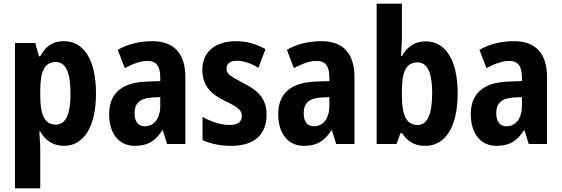

<svg xmlns="http://www.w3.org/2000/svg" viewBox="-20 -780 3042 1040"><path d="M326 -557C267 -557 230 -533 198 -475H191L171 -547H61V240H198V24C198 0 195 -32 193 -68H198C225 -19 268 10 327 10C433 10 500 -93 500 -273C500 -455 435 -557 326 -557ZM283 -444C336 -444 362 -387 362 -273C362 -161 336 -105 283 -105C221 -105 198 -157 198 -264V-288C198 -396 222 -444 283 -444Z M806 -557C733 -557 669 -540 618 -510L656 -411C702 -436 744 -450 780 -450C825 -450 848 -423 848 -362V-341L773 -338C641 -333 571 -275 571 -161C571 -65 618 10 710 10C782 10 822 -17 859 -74H862L885 0H984V-363C984 -491 921 -557 806 -557ZM805 -252 848 -254V-205C848 -137 813 -96 765 -96C730 -96 709 -119 709 -167C709 -220 737 -248 805 -252Z M1424 -160C1424 -247 1376 -290 1300 -329C1224 -369 1207 -380 1207 -409C1207 -435 1227 -451 1263 -451C1301 -451 1343 -435 1380 -413L1418 -514C1367 -542 1317 -557 1259 -557C1147 -557 1076 -500 1076 -402C1076 -319 1119 -272 1195 -235C1274 -198 1290 -181 1290 -152C1290 -120 1268 -103 1224 -103C1176 -103 1120 -122 1077 -147V-21C1124 0 1174 10 1234 10C1357 10 1424 -51 1424 -160Z M1722 -557C1649 -557 1585 -540 1534 -510L1572 -411C1618 -436 1660 -450 1696 -450C1741 -450 1764 -423 1764 -362V-341L1689 -338C1557 -333 1487 -275 1487 -161C1487 -65 1534 10 1626 10C1698 10 1738 -17 1775 -74H1778L1801 0H1900V-363C1900 -491 1837 -557 1722 -557ZM1721 -252 1764 -254V-205C1764 -137 1729 -96 1681 -96C1646 -96 1625 -119 1625 -167C1625 -220 1653 -248 1721 -252Z M2157 -574V-760H2020V0H2128L2149 -59H2157C2190 -12 2225 10 2284 10C2393 10 2459 -94 2459 -274C2459 -455 2393 -556 2286 -556C2228 -556 2186 -528 2157 -476H2152C2154 -513 2157 -547 2157 -574ZM2242 -442C2295 -442 2321 -386 2321 -276C2321 -160 2294 -103 2243 -103C2181 -103 2157 -154 2157 -264V-288C2157 -388 2178 -442 2242 -442Z M2765 -557C2692 -557 2628 -540 2577 -510L2615 -411C2661 -436 2703 -450 2739 -450C2784 -450 2807 -423 2807 -362V-341L2732 -338C2600 -333 2530 -275 2530 -161C2530 -65 2577 10 2669 10C2741 10 2781 -17 2818 -74H2821L2844 0H2943V-363C2943 -491 2880 -557 2765 -557ZM2764 -252 2807 -254V-205C2807 -137 2772 -96 2724 -96C2689 -96 2668 -119 2668 -167C2668 -220 2696 -248 2764 -252Z"/></svg>

Font: Noto Sans Hebrew Condensed
Style: Bold
Weight: 700
Width: 3
Designer: Monotype Design Team
Foundry: Monotype Imaging Inc.
Version: Version 2.004